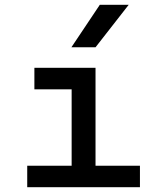

<svg xmlns="http://www.w3.org/2000/svg" viewBox="-20 -784 700 804"><path d="M94 0H566V-90H380V-500H124V-410H280V-90H94ZM279 -586H380L519 -764H398Z"/></svg>

Font: Uncut Plan8
Style: Regular
Weight: 400
Designer: Kasper Nordkvist
Foundry: UNCUT.wtf
Version: Version 1.002;Glyphs 3.1.2 (3151)